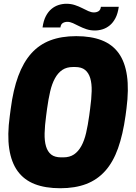

<svg xmlns="http://www.w3.org/2000/svg" viewBox="-20 -986 720 1020"><path d="M611 -950Q606 -914 593.5 -890Q581 -866 563.5 -851.5Q546 -837 525.5 -830.5Q505 -824 484 -824Q460 -824 439 -831Q418 -838 400.5 -847Q383 -856 367.5 -863Q352 -870 338 -870Q324 -870 313.5 -863.5Q303 -857 301 -840H206Q211 -876 223.5 -900Q236 -924 253.5 -938.5Q271 -953 291.5 -959.5Q312 -966 333 -966Q357 -966 378 -959Q399 -952 416.5 -943Q434 -934 449.5 -927Q465 -920 479 -920Q493 -920 503.5 -926.5Q514 -933 516 -950ZM385 -794Q464 -794 520.5 -772Q577 -750 610.5 -703.5Q644 -657 654.5 -584Q665 -511 652 -410L647 -372Q633 -271 607 -198Q581 -125 539 -78Q497 -31 438 -8.5Q379 14 300 14Q221 14 164.5 -8Q108 -30 74 -76.5Q40 -123 29 -196Q18 -269 32 -370L37 -408Q50 -509 77 -582Q104 -655 146 -702Q188 -749 247 -771.5Q306 -794 385 -794ZM316 -150Q350 -150 373 -165.5Q396 -181 412 -210Q428 -239 437.5 -280Q447 -321 454 -372L459 -410Q466 -461 467 -501.5Q468 -542 459.5 -570.5Q451 -599 432 -614.5Q413 -630 379 -630H368Q334 -630 311 -614.5Q288 -599 272 -570Q256 -541 246.5 -500Q237 -459 230 -408L225 -370Q218 -319 217 -278Q216 -237 224.5 -208.5Q233 -180 252 -165Q271 -150 305 -150Z"/></svg>

Font: Tanohe Sans Black
Style: Italic
Weight: 900
Designer: Village Type and Design LLC & Cristiano Sobral
Foundry: Cooper Hewitt Smithsonian Design Museum
Version: Version 1.00;January 12, 2020;FontCreator 12.0.0.2547 64-bit